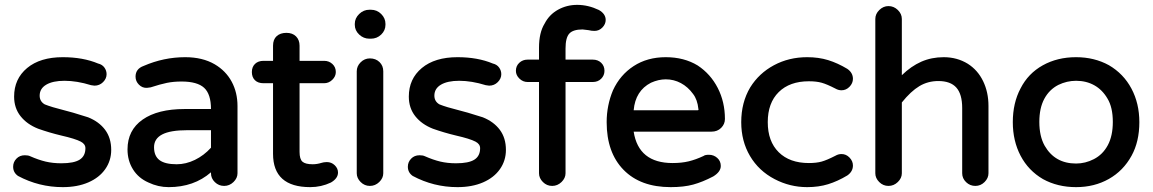

<svg xmlns="http://www.w3.org/2000/svg" viewBox="-20 -751 4739 789"><path d="M54 -28Q34 -42 34 -66Q34 -85 47.5 -99Q61 -113 82 -113Q96 -113 104 -109Q138 -94 167.5 -87Q197 -80 232 -80Q284 -80 307.5 -95Q331 -110 331 -142Q331 -159 312 -169Q289 -181 232 -194Q182 -206 137 -222Q91 -240 64.5 -273.5Q38 -307 38 -354Q38 -427 91.5 -471.5Q145 -516 238 -516Q321 -516 383 -490Q400 -486 409 -473.5Q418 -461 418 -446Q418 -428 403.5 -413.5Q389 -399 368 -399L354 -401Q296 -419 245 -419Q197 -419 170 -403Q143 -387 143 -358Q143 -334 164 -322Q191 -311 247 -297Q279 -289 316 -277L342 -269Q387 -251 412 -217.5Q437 -184 437 -135Q437 -91 412.5 -56Q388 -21 343 -1.5Q298 18 238 18Q140 18 54 -28Z M590 -1Q549 -19 526.5 -55Q504 -91 504 -137Q504 -216 566 -259.5Q628 -303 739 -303H847Q847 -364 819 -390Q791 -416 726 -416Q693 -416 666 -410.5Q639 -405 599 -392L584 -390Q565 -389 551 -403Q537 -417 537 -436Q537 -468 570 -480Q653 -516 741 -516Q812 -516 862 -487Q908 -460 932 -415.5Q956 -371 956 -315V-39Q956 -19 939.5 -3Q923 13 901 13Q879 13 863 -2.5Q847 -18 847 -39V-43Q777 18 673 18Q630 18 590 -1ZM706 -76Q744 -76 781 -94Q818 -112 847 -144V-216H750Q680 -216 646.5 -198.5Q613 -181 613 -146Q613 -110 635.5 -93Q658 -76 706 -76Z M1369 -42Q1369 -18 1340 -1Q1300 18 1255 18Q1102 18 1102 -119V-409H1063Q1040 -409 1027.5 -421.5Q1015 -434 1015 -455Q1015 -476 1028 -488.5Q1041 -501 1063 -501H1102V-563Q1102 -589 1117 -602.5Q1132 -616 1157 -616Q1182 -616 1196.5 -601.5Q1211 -587 1211 -563V-501H1312Q1332 -501 1346 -488Q1360 -475 1360 -455Q1360 -437 1345.5 -423Q1331 -409 1312 -409H1211V-127Q1211 -97 1223 -86.5Q1235 -76 1265 -76Q1283 -76 1302 -82H1303L1306 -83Q1309 -83 1311 -84L1323 -85Q1342 -85 1355.5 -72Q1369 -59 1369 -42ZM1303 -82 1301 -81Z M1438 -649V-653Q1438 -676 1456 -693.5Q1474 -711 1498 -711H1504Q1529 -711 1546.5 -693.5Q1564 -676 1564 -653V-649Q1564 -626 1546.5 -609Q1529 -592 1504 -592H1498Q1474 -592 1456 -609Q1438 -626 1438 -649ZM1446 -458Q1446 -479 1462 -495Q1478 -511 1500 -511Q1524 -511 1539.5 -496Q1555 -481 1555 -458V-39Q1555 -19 1538.5 -3Q1522 13 1500 13Q1478 13 1462 -3Q1446 -19 1446 -39Z M1676 -28Q1656 -42 1656 -66Q1656 -85 1669.5 -99Q1683 -113 1704 -113Q1718 -113 1726 -109Q1760 -94 1789.5 -87Q1819 -80 1854 -80Q1906 -80 1929.5 -95Q1953 -110 1953 -142Q1953 -159 1934 -169Q1911 -181 1854 -194Q1804 -206 1759 -222Q1713 -240 1686.5 -273.5Q1660 -307 1660 -354Q1660 -427 1713.5 -471.5Q1767 -516 1860 -516Q1943 -516 2005 -490Q2022 -486 2031 -473.5Q2040 -461 2040 -446Q2040 -428 2025.5 -413.5Q2011 -399 1990 -399L1976 -401Q1918 -419 1867 -419Q1819 -419 1792 -403Q1765 -387 1765 -358Q1765 -334 1786 -322Q1813 -311 1869 -297Q1901 -289 1938 -277L1964 -269Q2009 -251 2034 -217.5Q2059 -184 2059 -135Q2059 -91 2034.5 -56Q2010 -21 1965 -1.5Q1920 18 1860 18Q1762 18 1676 -28Z M2195 -39V-414H2148Q2129 -414 2114.5 -428Q2100 -442 2100 -460Q2100 -480 2114 -493Q2128 -506 2148 -506H2195V-555Q2195 -617 2218 -654Q2237 -691 2273 -711Q2309 -731 2352 -731Q2397 -731 2441 -710Q2469 -694 2469 -669Q2469 -652 2455.5 -638Q2442 -624 2423 -624Q2410 -624 2399 -627L2374 -630Q2335 -630 2319.5 -613Q2304 -596 2304 -552V-506H2416Q2437 -506 2450.5 -493Q2464 -480 2464 -460Q2464 -441 2450.5 -427.5Q2437 -414 2416 -414H2304V-39Q2304 -19 2287.5 -3Q2271 13 2249 13Q2227 13 2211 -3Q2195 -19 2195 -39Z M2473 -249Q2473 -318 2499 -380Q2528 -443 2584 -479.5Q2640 -516 2716 -516Q2791 -516 2847 -482Q2900 -447 2929.5 -389.5Q2959 -332 2959 -262Q2959 -241 2943.5 -225.5Q2928 -210 2904 -210H2584Q2604 -81 2744 -81Q2781 -81 2810 -88Q2839 -95 2871 -110Q2877 -115 2893 -115Q2913 -115 2927.5 -102Q2942 -89 2942 -69Q2942 -45 2911 -26Q2867 -3 2828.5 7.5Q2790 18 2736 18Q2612 18 2542.5 -53Q2473 -124 2473 -249ZM2847 -298Q2849 -298 2850 -299Q2851 -300 2850 -303Q2846 -342 2828 -365Q2807 -394 2778 -409.5Q2749 -425 2716 -425Q2686 -425 2655 -411Q2591 -378 2584 -298Z M3163 -15Q3098 -49 3062 -110Q3026 -171 3026 -249Q3026 -330 3063 -392Q3099 -450 3160.5 -483Q3222 -516 3297 -516Q3344 -516 3383 -504Q3422 -492 3462 -468Q3485 -452 3485 -427Q3485 -409 3471 -394.5Q3457 -380 3438 -380Q3425 -380 3413 -387Q3378 -405 3356.5 -411Q3335 -417 3304 -417Q3225 -417 3180 -372.5Q3135 -328 3135 -249Q3135 -170 3180 -125.5Q3225 -81 3304 -81Q3335 -81 3356.5 -87Q3378 -93 3413 -111Q3425 -118 3438 -118Q3457 -118 3471 -103.5Q3485 -89 3485 -71Q3485 -46 3462 -30Q3422 -6 3383 6Q3344 18 3297 18Q3226 18 3163 -15Z M3577 -39V-673Q3577 -694 3593.5 -710Q3610 -726 3631 -726Q3653 -726 3669.5 -710Q3686 -694 3686 -673V-442Q3724 -479 3766 -497.5Q3808 -516 3858 -516Q3913 -516 3957 -489Q3998 -463 4020 -417.5Q4042 -372 4042 -316V-39Q4042 -19 4026 -3Q4010 13 3988 13Q3966 13 3950 -2.5Q3934 -18 3934 -39V-307Q3934 -364 3910 -391Q3886 -418 3836 -418Q3793 -418 3758 -397Q3723 -376 3686 -330V-39Q3686 -19 3669.5 -3Q3653 13 3631 13Q3609 13 3593 -3Q3577 -19 3577 -39Z M4266 -15Q4206 -50 4174 -111Q4142 -172 4142 -249Q4142 -328 4174 -388Q4205 -449 4265 -482.5Q4325 -516 4402 -516Q4477 -516 4537 -483Q4597 -448 4629.5 -387Q4662 -326 4662 -249Q4662 -169 4630 -111Q4596 -49 4536.5 -15.5Q4477 18 4402 18Q4326 18 4266 -15ZM4273 -152Q4315 -79 4402 -79Q4440 -79 4475 -97Q4512 -116 4532.5 -154.5Q4553 -193 4553 -250Q4553 -310 4531 -346Q4510 -382 4477 -400.5Q4444 -419 4402 -419Q4364 -419 4329 -402Q4292 -383 4271.5 -345Q4251 -307 4251 -250Q4251 -191 4273 -152Z"/></svg>

Font: 寒蝉全圆体 Bold
Style: Regular
Weight: 700
Designer: Warren2060
      Designed by Motoya company      

      [Varela Round]
      Joe Prince(Latin component); Avraham Cornf
Foundry: ChillType
Version: Version 3.200